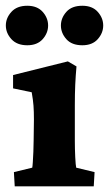

<svg xmlns="http://www.w3.org/2000/svg" viewBox="-40 -654 382 674"><path d="M11.7 0 8.8 -49.8 73.2 -65.4Q74.2 -69.3 75.2 -85Q76.2 -100.6 77.1 -121.1Q78.1 -141.6 78.1 -161.1L79.1 -234.4Q79.1 -262.7 77.6 -282.7Q76.2 -302.7 71.3 -330.1L5.9 -343.8V-390.6L198.2 -438.5L228.5 -420.9Q225.6 -388.7 224.1 -356.4Q222.7 -324.2 222.7 -284.2V-159.2Q222.7 -131.8 224.1 -102.5Q225.6 -73.2 227.5 -65.4L292 -49.8L289.1 0ZM55.7 -495.1Q19.5 -495.1 0 -516.6Q-19.5 -538.1 -19.5 -564.5Q-19.5 -590.8 0 -612.3Q19.5 -633.8 55.7 -633.8Q90.8 -633.8 109.9 -612.3Q128.9 -590.8 128.9 -564.5Q128.9 -538.1 109.9 -516.6Q90.8 -495.1 55.7 -495.1ZM249 -495.1Q211.9 -495.1 192.9 -516.6Q173.8 -538.1 173.8 -564.5Q173.8 -590.8 192.9 -612.3Q211.9 -633.8 249 -633.8Q284.2 -633.8 303.2 -612.3Q322.3 -590.8 322.3 -564.5Q322.3 -538.1 303.2 -516.6Q284.2 -495.1 249 -495.1Z"/></svg>

Font: Crimson Pro ExtraBold
Style: Regular
Weight: 800
Designer: Jacques Le Bailly
Foundry: Baron von Fonthausen
Version: Version 1.003